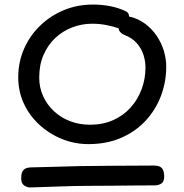

<svg xmlns="http://www.w3.org/2000/svg" viewBox="-20 -815 807 842"><path d="M368 -183Q307 -183 251.5 -205.5Q196 -228 152.5 -268Q109 -308 84.5 -361Q60 -414 60 -476Q60 -543 85.5 -601Q111 -659 156 -702.5Q201 -746 260 -770.5Q319 -795 387 -795Q425 -795 460.5 -788.5Q496 -782 529 -767Q540 -762 543.5 -754.5Q547 -747 545 -735Q543 -723 537 -711Q531 -699 522.5 -693Q514 -687 503 -690Q474 -700 444.5 -705.5Q415 -711 384 -711Q339 -711 297 -695Q255 -679 222.5 -648.5Q190 -618 171 -574.5Q152 -531 152 -475Q152 -431 169 -393.5Q186 -356 216.5 -327.5Q247 -299 287.5 -283.5Q328 -268 375 -268Q431 -268 476 -288Q521 -308 552.5 -343Q584 -378 601 -423.5Q618 -469 618 -519Q618 -547 609 -575Q600 -603 579 -626.5Q558 -650 523 -663Q512 -668 504.5 -678Q497 -688 502 -709Q507 -726 517.5 -736.5Q528 -747 545 -743Q585 -734 615.5 -711.5Q646 -689 667 -658Q688 -627 698.5 -592Q709 -557 709 -523Q709 -455 685.5 -393.5Q662 -332 617.5 -284.5Q573 -237 510 -210Q447 -183 368 -183ZM115 7Q101 8 87 -1Q73 -10 73 -32Q73 -54 79 -64Q85 -74 95.5 -77.5Q106 -81 117 -81Q155 -82 200 -83Q245 -84 289.5 -85.5Q334 -87 370 -87Q417 -88 466 -88Q515 -88 563.5 -88.5Q612 -89 655 -89Q668 -89 678 -85.5Q688 -82 694 -71.5Q700 -61 700 -40Q700 -18 687.5 -10Q675 -2 657 -2Q617 -2 568 -1.5Q519 -1 469 -0.5Q419 0 374 0Q315 0 247.5 2.5Q180 5 115 7Z"/></svg>

Font: Playpen Sans
Style: Regular
Weight: 400
Designer: Laura Meseguer, Veronika Burian, José Scaglione, Kostas Bartsokas, Vera Evstafieva, Tom Grace, Yorlmar Campos
Foundry: TypeTogether
Version: Version 2.000